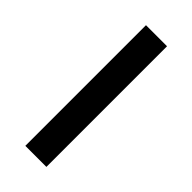

<svg xmlns="http://www.w3.org/2000/svg" viewBox="-211 -679 719 719"><g transform="rotate(45 149.0 -319.5)"><path d="M205 0H93.5V-639H205Z"/></g></svg>

Font: Anek Latin Expanded Medium
Style: Regular
Weight: 500
Width: 7
Designer: Yesha Goshar
Foundry: Ek Type
Version: Version 1.003